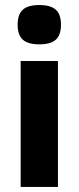

<svg xmlns="http://www.w3.org/2000/svg" viewBox="-20 -742 312 762"><path d="M210 0H62V-500H210ZM70.5 -703.5Q91 -722 136 -722Q181 -722 201.5 -703.5Q222 -685 222 -644Q222 -603 201.5 -584.5Q181 -566 136 -566Q91 -566 70.5 -584.5Q50 -603 50 -644Q50 -685 70.5 -703.5Z"/></svg>

Font: Fivo Sans
Style: Regular
Weight: 700
Designer: Alexander Slobzheninov
Foundry: Alexander Slobzheninov
Version: 1.0